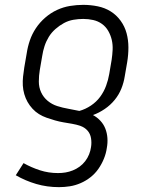

<svg xmlns="http://www.w3.org/2000/svg" viewBox="-20 -558 640 791"><path d="M223 213Q174 213 129.5 200Q85 187 45 164L77 114Q109 132 144.5 143.5Q180 155 219 155Q235 155 250 152.5Q265 150 280 144Q295 138 308 128.5Q321 119 331 106Q341 93 347 78Q353 63 355 48Q358 30 355 11.5Q352 -7 340.5 -20Q329 -33 312 -39Q295 -45 277 -48Q259 -51 241.5 -54Q224 -57 206.5 -62Q189 -67 172 -73Q155 -79 140.5 -88Q126 -97 114 -110Q102 -123 93.5 -138Q85 -153 80 -170.5Q75 -188 74 -206Q73 -224 75 -242.5Q77 -261 80 -280L90 -338Q94 -365 103 -391.5Q112 -418 128 -442Q144 -466 166.5 -485.5Q189 -505 215 -517Q241 -529 268.5 -533.5Q296 -538 323 -538Q353 -538 382.5 -532Q412 -526 436 -511Q460 -496 477 -472.5Q494 -449 501.5 -421Q509 -393 509 -362.5Q509 -332 504 -302L494 -244Q490 -218 480 -193Q470 -168 452.5 -146.5Q435 -125 411.5 -109Q388 -93 363 -84Q380 -75 393.5 -60.5Q407 -46 414 -28Q421 -10 422.5 10.5Q424 31 420 52Q417 74 408 96Q399 118 385.5 137.5Q372 157 353 172Q334 187 312 196.5Q290 206 267.5 209.5Q245 213 223 213ZM307 -101Q332 -108 354.5 -123Q377 -138 392.5 -159Q408 -180 417 -204.5Q426 -229 430 -253L440 -312Q443 -332 444 -353Q445 -374 440.5 -393.5Q436 -413 426 -430.5Q416 -448 400 -459.5Q384 -471 364 -475.5Q344 -480 323 -480Q303 -480 282.5 -476.5Q262 -473 243.5 -463Q225 -453 208.5 -438.5Q192 -424 181 -406Q170 -388 163.5 -368Q157 -348 154 -328L144 -270Q140 -246 140 -222Q140 -198 149.5 -177.5Q159 -157 176.5 -142.5Q194 -128 216 -121Q238 -114 261 -110Q284 -106 307 -101Z"/></svg>

Font: Iosevka Slab Light Extended
Style: Italic
Weight: 300
Width: 7
Italic angle: -9°
Monospace: yes
Designer: Belleve Invis
Foundry: Belleve Invis
Version: Version 11.1.0; ttfautohint (v1.8.3)